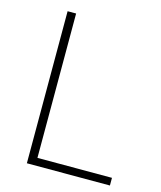

<svg xmlns="http://www.w3.org/2000/svg" viewBox="-108 -793 729 871"><g transform="rotate(15 256.5 -357.0)"><path d="M101 0V-714H141V-36H491V0Z"/></g></svg>

Font: Noto Sans Hebrew Thin ExtraLight
Style: Regular
Weight: 250
Version: Version 3.001